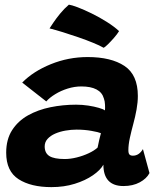

<svg xmlns="http://www.w3.org/2000/svg" viewBox="-20 -774 688 803"><path d="M194.8 8.6Q109.2 8.6 57.6 -24.6Q5.9 -57.8 5.9 -135.5Q5.9 -191.1 30.6 -229.6Q55.4 -268.1 97.2 -291.6Q139.1 -315 191.2 -325.6Q243.2 -336.2 298.1 -336.2Q324 -336.2 349.2 -332.4Q374.4 -328.5 393.4 -322.9Q412.5 -317.4 418.9 -312.2Q419.9 -320.8 419.2 -335.9Q418.6 -351 414.5 -362Q407.4 -387.4 383.6 -399.9Q359.8 -412.5 320.1 -412.5Q291.9 -412.5 263.2 -403.6Q234.5 -394.6 211.1 -380.2Q187.6 -365.9 173.5 -349.8L72.9 -428.6Q119.2 -475.8 192.7 -505.6Q266.1 -535.4 346.4 -535.4Q444.6 -535.4 500.6 -498.2Q556.5 -461.1 556.5 -372.6Q556.5 -346.2 551.1 -315.9Q545.6 -285.5 537.5 -255.8Q529.4 -226 523.1 -197.2Q516.9 -168.5 516.9 -145.9Q516.9 -131.9 521.8 -127.4Q526.6 -122.9 535.8 -122.9Q549.1 -122.9 559.6 -130.1Q570 -137.2 577.8 -150.4L605.2 -50.1Q593.2 -27 564.4 -11.4Q535.5 4.1 496.4 4.1Q454.9 4.1 433.6 -18.3Q412.4 -40.8 412.4 -85.2Q399.9 -62.5 368.5 -40.9Q337.1 -19.2 292.6 -5.3Q248 8.6 194.8 8.6ZM250.9 -108.9Q274.6 -108.9 301.2 -115.6Q327.8 -122.2 351.1 -133.2Q374.5 -144.1 388.2 -156.9Q391.4 -172.5 395 -188.9Q398.6 -205.2 402.1 -217Q392.1 -221.4 362.9 -226.6Q333.8 -231.9 300 -231.9Q277.5 -231.9 254.1 -227.8Q230.8 -223.8 210.9 -215.2Q191.1 -206.6 179 -193.2Q166.9 -179.9 166.9 -161.6Q166.9 -133.8 186.6 -121.3Q206.4 -108.9 250.9 -108.9ZM268.1 -754.5Q279.2 -753.2 305.2 -743.4Q331.2 -733.5 363.5 -717.7Q395.8 -701.9 426.4 -682.6Q457 -663.4 478 -643.9Q470 -630.8 456.6 -615.5Q443.2 -600.2 431.2 -588.5Q419.1 -576.8 413.6 -574.1Q397.1 -583.8 368.8 -595.2Q340.5 -606.8 307.5 -618.2Q274.5 -629.6 242.9 -639.4Q211.2 -649.2 187.2 -655.2Q191.1 -661.4 202.8 -678.8Q214.5 -696.2 231.6 -717.2Q248.8 -738.1 268.1 -754.5Z"/></svg>

Font: Grandstander Thin
Style: Italic
Weight: 100
Italic angle: -15°
Designer: Tyler Finck
Foundry: Etcetera Type Co
Version: Version 1.200